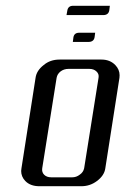

<svg xmlns="http://www.w3.org/2000/svg" viewBox="-20 -644 434 664"><path d="M53.2 -52.7Q53.2 -55.2 54.2 -62L103 -375Q106.4 -399.9 130.9 -418.9Q153.3 -438 186 -438H331.1Q360.4 -438 378.9 -418.9Q393.6 -403.3 393.6 -383.8Q393.6 -377.9 393.1 -375L344.2 -62Q340.8 -37.1 315.4 -18.1Q291.5 0 261.2 0H116.2Q85 0 67.4 -18.1Q53.2 -33.2 53.2 -52.7ZM126 -62Q124 -48.3 132.8 -39.6Q141.6 -30.8 157.2 -30.8H230Q244.1 -30.8 255.9 -40Q268.1 -48.3 271 -62L320.8 -375Q323.2 -388.2 313.5 -397Q304.2 -405.8 289.1 -405.8H216.8Q201.2 -405.8 189.5 -397Q178.2 -388.2 175.8 -375ZM231.9 -499 233.9 -515.1Q236.8 -530.8 253.9 -530.8H309.1L307.1 -515.1Q304.2 -499 286.1 -499ZM210 -591.8 212.9 -607.9Q215.8 -624 232.9 -624H359.9L357.9 -607.9Q355 -591.8 336.9 -591.8Z"/></svg>

Font: Hhenum
Style: Italic
Weight: 400
Designer: T. Christopher White
Version: Version 1.0